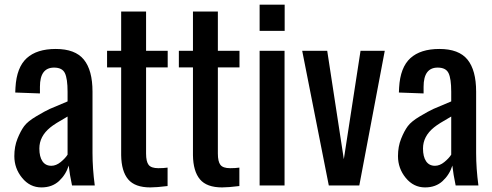

<svg xmlns="http://www.w3.org/2000/svg" viewBox="-20 -796 2112 824"><path d="M41.5 -126Q41.5 -167 54.9 -200.4Q68.4 -233.9 83.5 -254.4Q98.6 -274.9 136 -297.1Q173.3 -319.3 193.8 -328.6Q214.4 -337.9 265.6 -358.9Q268.6 -360.4 270 -360.8V-402.3Q270 -458.5 258.5 -482.2Q247.1 -505.9 211.9 -505.9Q151.4 -505.9 151.4 -423.8V-395L45.4 -398.9Q45.4 -407.7 46.4 -420.4Q51.3 -506.8 94.7 -546.4Q138.2 -585.9 219.2 -585.9Q302.7 -585.9 339.8 -540.3Q377 -494.6 377 -402.8V-138.7Q377 -73.2 386.7 0H289.1Q278.8 -48.3 274.9 -85.4Q262.7 -46.4 233.2 -19Q203.6 8.3 157.7 8.3Q108.4 8.3 75 -32.5Q41.5 -73.2 41.5 -126ZM148.9 -158.7Q148.9 -123.5 162.1 -104Q175.3 -84.5 200.2 -84.5Q220.7 -84.5 240.5 -100.6Q260.3 -116.7 270 -132.3V-295.9Q213.9 -264.2 195.8 -249Q148.9 -210.9 148.9 -158.7Z M439.5 -506.8V-578.1H500V-746.6H606.9V-578.1H699.7V-506.8H606.9V-137.2Q606.9 -102.5 617.9 -88.4Q628.9 -74.2 659.7 -74.2Q682.6 -74.2 699.2 -76.7V2.4Q652.3 8.3 625 8.3Q559.1 8.3 530 -26.4Q501 -61 500 -129.9V-506.8Z M747.6 -506.8V-578.1H808.1V-746.6H915V-578.1H1007.8V-506.8H915V-137.2Q915 -102.5 926 -88.4Q937 -74.2 967.8 -74.2Q990.7 -74.2 1007.3 -76.7V2.4Q960.4 8.3 933.1 8.3Q867.2 8.3 838.1 -26.4Q809.1 -61 808.1 -129.9V-506.8Z M1094.2 0V-578.1H1201.2V0ZM1094.2 -663.6V-775.9H1201.7V-663.6Z M1276.9 -578.1H1384.3L1455.6 -112.8L1527.3 -578.1H1631.3L1522 0H1391.1Z M1688 -126Q1688 -167 1701.4 -200.4Q1714.8 -233.9 1730 -254.4Q1745.1 -274.9 1782.5 -297.1Q1819.8 -319.3 1840.3 -328.6Q1860.8 -337.9 1912.1 -358.9Q1915 -360.4 1916.5 -360.8V-402.3Q1916.5 -458.5 1905 -482.2Q1893.6 -505.9 1858.4 -505.9Q1797.9 -505.9 1797.9 -423.8V-395L1691.9 -398.9Q1691.9 -407.7 1692.9 -420.4Q1697.8 -506.8 1741.2 -546.4Q1784.7 -585.9 1865.7 -585.9Q1949.2 -585.9 1986.3 -540.3Q2023.4 -494.6 2023.4 -402.8V-138.7Q2023.4 -73.2 2033.2 0H1935.5Q1925.3 -48.3 1921.4 -85.4Q1909.2 -46.4 1879.6 -19Q1850.1 8.3 1804.2 8.3Q1754.9 8.3 1721.4 -32.5Q1688 -73.2 1688 -126ZM1795.4 -158.7Q1795.4 -123.5 1808.6 -104Q1821.8 -84.5 1846.7 -84.5Q1867.2 -84.5 1887 -100.6Q1906.7 -116.7 1916.5 -132.3V-295.9Q1860.4 -264.2 1842.3 -249Q1795.4 -210.9 1795.4 -158.7Z"/></svg>

Font: Oswald Regular
Style: Regular
Weight: 400
Designer: Vernon Adams
Foundry: Vernon Adams
Version: 3.0; ttfautohint (v0.95) -l 8 -r 50 -G 200 -x 0 -w "G" -W -c